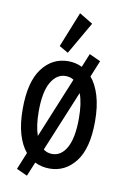

<svg xmlns="http://www.w3.org/2000/svg" viewBox="-85 -736 544 842"><g transform="rotate(10 187.5 -315.0)"><path d="M96 56 48 34 79 -42Q54 -72 40.5 -118.5Q27 -165 27 -230Q27 -350 72 -410Q117 -470 188 -470Q222 -470 250 -456L275 -517L325 -494L295 -421Q320 -392 334.5 -344Q349 -296 349 -230Q349 -110 303.5 -51Q258 8 188 8Q152 8 122 -7ZM98 -231Q98 -167 113 -124L224 -394Q208 -404 188 -404Q148 -404 123 -361Q98 -318 98 -231ZM188 -57Q229 -57 253 -101Q277 -145 277 -231Q277 -299 261 -341L149 -70Q166 -57 188 -57ZM179 -506 139 -529 202 -686 262 -650Z"/></g></svg>

Font: Inconsolata Condensed Medium
Style: Regular
Weight: 500
Width: 3
Monospace: yes
Designer: Raph Levien, Cyreal, Brenton Simpson
Foundry: Raph Levien, Cyreal, Google
Version: Version 3.100; ttfautohint (v1.8.4.7-5d5b)